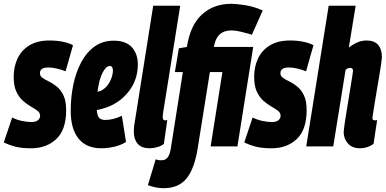

<svg xmlns="http://www.w3.org/2000/svg" viewBox="-50 -770 2029 1010"><path d="M-30 -21 14 -152Q34 -141 62.5 -134.5Q91 -128 115 -128Q138 -128 149.5 -137.5Q161 -147 161 -161Q161 -177 147 -187.5Q133 -198 112 -210Q91 -222 70.5 -240Q50 -258 36 -288Q22 -318 22 -366Q22 -418 42 -461.5Q62 -505 104 -531Q146 -557 211 -557Q250 -557 282.5 -550Q315 -543 334 -532L295 -395Q273 -404 248.5 -409.5Q224 -415 204 -415Q160 -415 160 -385Q160 -370 173.5 -360.5Q187 -351 208 -341Q229 -331 249.5 -314Q270 -297 284 -268Q298 -239 298 -190Q298 -88 246.5 -39Q195 10 113 10Q64 10 31 1.5Q-2 -7 -30 -21Z M613 -23Q583 -5 548.5 2.5Q514 10 483 10Q404 10 363 -41Q322 -92 322 -187Q322 -260 336 -326Q350 -392 378 -444Q406 -496 448.5 -526Q491 -556 548 -556Q613 -556 644 -521Q675 -486 675 -432Q675 -352 629 -291.5Q583 -231 511 -205Q485 -196 459 -191Q462 -157 473.5 -148Q485 -139 504 -139Q523 -139 544.5 -144Q566 -149 591 -161ZM528 -423Q508 -423 489.5 -387.5Q471 -352 463 -287Q476 -290 484 -294Q512 -310 527.5 -339.5Q543 -369 544 -398Q544 -423 528 -423Z M756 -740H898L808 -177Q807 -169 806.5 -163.5Q806 -158 806 -153Q806 -137 818 -137Q820 -137 823.5 -137Q827 -137 830 -139L812 -13Q799 -2 777.5 4Q756 10 737 10Q695 10 674.5 -13.5Q654 -37 654 -76Q654 -93 656 -110Z M810 220Q771 220 728 204L769 68Q780 72 787.5 72.5Q795 73 801 73Q820 73 832 58Q844 43 849 8L912 -391H870L891 -516L933 -523Q951 -638 1012.5 -694Q1074 -750 1168 -750Q1192 -750 1238 -743Q1284 -736 1332 -715L1275 -587Q1274 -588 1255 -593.5Q1236 -599 1211 -604.5Q1186 -610 1167 -610Q1089 -610 1075 -523H1282L1199 0H1058L1120 -391H1054L990 10Q973 117 931.5 168.5Q890 220 810 220Z M1235 -21 1279 -152Q1299 -141 1327.5 -134.5Q1356 -128 1380 -128Q1403 -128 1414.5 -137.5Q1426 -147 1426 -161Q1426 -177 1412 -187.5Q1398 -198 1377 -210Q1356 -222 1335.5 -240Q1315 -258 1301 -288Q1287 -318 1287 -366Q1287 -418 1307 -461.5Q1327 -505 1369 -531Q1411 -557 1476 -557Q1515 -557 1547.5 -550Q1580 -543 1599 -532L1560 -395Q1538 -404 1513.5 -409.5Q1489 -415 1469 -415Q1425 -415 1425 -385Q1425 -370 1438.5 -360.5Q1452 -351 1473 -341Q1494 -331 1514.5 -314Q1535 -297 1549 -268Q1563 -239 1563 -190Q1563 -88 1511.5 -39Q1460 10 1378 10Q1329 10 1296 1.5Q1263 -7 1235 -21Z M1909 -149Q1909 -137 1922 -137Q1924 -137 1927 -137Q1930 -137 1934 -139L1915 -13Q1883 10 1844 10Q1803 10 1780.5 -15Q1758 -40 1758 -74Q1758 -85 1763 -119.5Q1768 -154 1775.5 -199Q1783 -244 1790 -287.5Q1797 -331 1802 -361.5Q1807 -392 1807 -397Q1807 -413 1792 -413Q1780 -413 1768 -403L1703 0H1561L1679 -740H1821L1785 -520Q1812 -540 1833.5 -548.5Q1855 -557 1879 -557Q1919 -557 1939 -534Q1959 -511 1959 -469Q1959 -462 1955.5 -437Q1952 -412 1946 -376.5Q1940 -341 1933.5 -303Q1927 -265 1921.5 -230.5Q1916 -196 1912.5 -174Q1909 -152 1909 -149Z"/></svg>

Font: Georama ExtraCondensed ExtraBold
Style: Italic
Weight: 800
Width: 2
Italic angle: -9°
Designer: Jean-Baptiste Levee
Foundry: Production Type
Version: Version 1.000